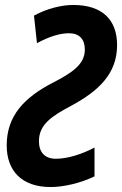

<svg xmlns="http://www.w3.org/2000/svg" viewBox="-20 -744 492 774"><path d="M184 10C235 10 303 -5 361 -33V-149C307 -121 251 -104 205 -104C160 -104 137 -131 137 -175C137 -241 187 -275 264 -316C378 -377 452 -447 452 -562C452 -663 394 -724 275 -724C231 -724 172 -711 117 -681L129 -570C179 -597 222 -610 258 -610C300 -610 322 -586 322 -544C322 -484 270 -450 190 -409C79 -351 7 -278 7 -158C7 -55 68 10 184 10Z"/></svg>

Font: Noto Sans ExtraCondensed
Style: Bold Italic
Weight: 700
Width: 2
Italic angle: -12°
Designer: Monotype Design Team
Foundry: Monotype Imaging Inc.
Version: Version 2.013